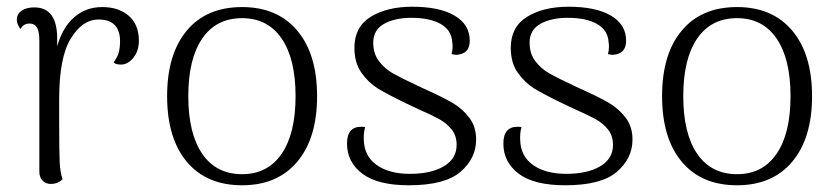

<svg xmlns="http://www.w3.org/2000/svg" viewBox="-20 -538 2483 571"><path d="M393 -417Q393 -388 378 -368Q363 -348 343 -346H339Q323 -346 318 -353Q330 -369 333.5 -383Q337 -397 337 -415Q337 -480 273 -480Q225 -480 190.5 -423.5Q156 -367 156 -244V-174Q156 -87 157.5 -56Q159 -25 166 -5Q152 9 131 9Q116 9 106.5 -1Q97 -11 97 -28V-417Q97 -444 90 -456Q83 -468 68 -468Q49 -468 41 -451Q30 -467 30 -479Q30 -496 44 -506Q58 -516 82 -516Q152 -516 150 -418V-400Q166 -457 201 -487Q236 -517 284 -517Q333 -517 363 -491Q393 -465 393 -417Z M477 -252Q477 -377 535.5 -447Q594 -517 700 -517Q805 -517 864 -447Q923 -377 923 -252Q923 -127 864 -57Q805 13 700 13Q594 13 535.5 -57Q477 -127 477 -252ZM859 -252Q859 -363 817.5 -423.5Q776 -484 700 -484Q623 -484 581.5 -423.5Q540 -363 540 -252Q540 -141 581.5 -80.5Q623 -20 700 -20Q776 -20 817.5 -80.5Q859 -141 859 -252Z M1012 -111Q1012 -161 1054 -161Q1062 -161 1066 -160Q1061 -144 1062 -122Q1063 -74 1100 -47.5Q1137 -21 1199 -21Q1262 -21 1300 -43.5Q1338 -66 1338 -107Q1338 -134 1323.5 -152.5Q1309 -171 1286.5 -183.5Q1264 -196 1225 -213L1189 -230Q1131 -258 1103.5 -275Q1076 -292 1055 -321.5Q1034 -351 1034 -396Q1034 -458 1082.5 -488Q1131 -518 1206 -518Q1287 -518 1332 -491.5Q1377 -465 1377 -417Q1377 -384 1350 -377Q1342 -375 1337 -375Q1333 -375 1323 -377Q1326 -388 1326 -398Q1326 -408 1325 -412Q1323 -448 1291 -466.5Q1259 -485 1203 -485Q1154 -485 1122 -467Q1090 -449 1090 -411Q1090 -378 1107.5 -355.5Q1125 -333 1149 -319.5Q1173 -306 1222 -283L1250 -270Q1299 -248 1327.5 -231Q1356 -214 1376 -187.5Q1396 -161 1396 -123Q1396 -67 1349.5 -27Q1303 13 1196 13Q1103 13 1057.5 -21.5Q1012 -56 1012 -111Z M1477 -111Q1477 -161 1519 -161Q1527 -161 1531 -160Q1526 -144 1527 -122Q1528 -74 1565 -47.5Q1602 -21 1664 -21Q1727 -21 1765 -43.5Q1803 -66 1803 -107Q1803 -134 1788.5 -152.5Q1774 -171 1751.5 -183.5Q1729 -196 1690 -213L1654 -230Q1596 -258 1568.5 -275Q1541 -292 1520 -321.5Q1499 -351 1499 -396Q1499 -458 1547.5 -488Q1596 -518 1671 -518Q1752 -518 1797 -491.5Q1842 -465 1842 -417Q1842 -384 1815 -377Q1807 -375 1802 -375Q1798 -375 1788 -377Q1791 -388 1791 -398Q1791 -408 1790 -412Q1788 -448 1756 -466.5Q1724 -485 1668 -485Q1619 -485 1587 -467Q1555 -449 1555 -411Q1555 -378 1572.5 -355.5Q1590 -333 1614 -319.5Q1638 -306 1687 -283L1715 -270Q1764 -248 1792.5 -231Q1821 -214 1841 -187.5Q1861 -161 1861 -123Q1861 -67 1814.5 -27Q1768 13 1661 13Q1568 13 1522.5 -21.5Q1477 -56 1477 -111Z M1949 -252Q1949 -377 2007.5 -447Q2066 -517 2172 -517Q2277 -517 2336 -447Q2395 -377 2395 -252Q2395 -127 2336 -57Q2277 13 2172 13Q2066 13 2007.5 -57Q1949 -127 1949 -252ZM2331 -252Q2331 -363 2289.5 -423.5Q2248 -484 2172 -484Q2095 -484 2053.5 -423.5Q2012 -363 2012 -252Q2012 -141 2053.5 -80.5Q2095 -20 2172 -20Q2248 -20 2289.5 -80.5Q2331 -141 2331 -252Z"/></svg>

Font: Arima Madurai Light
Style: Regular
Weight: 300
Designer: Joana Correia and Natanael Gama
Foundry: NDISCOVER
Version: Version 1.019